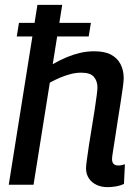

<svg xmlns="http://www.w3.org/2000/svg" viewBox="-20 -760 568 790"><path d="M49 -610 58 -666H354L345 -610ZM441 -106Q441 -92 447.5 -85.5Q454 -79 468 -79Q474 -79 480 -80.5Q486 -82 494 -84L490 -3Q475 4 457 7Q439 10 422 10Q397 10 377 0.5Q357 -9 345.5 -26.5Q334 -44 334 -68Q334 -78 337.5 -103Q341 -128 346 -162.5Q351 -197 357.5 -234Q364 -271 369 -305Q374 -339 377.5 -364.5Q381 -390 381 -400Q381 -426 366.5 -443.5Q352 -461 314 -461Q293 -461 271.5 -455.5Q250 -450 228.5 -441Q207 -432 185 -420L118 0H16L134 -740H236L197 -496Q227 -513 254.5 -524.5Q282 -536 310 -542.5Q338 -549 368 -549Q411 -549 437 -535Q463 -521 476 -496Q489 -471 489 -438Q489 -427 485.5 -401Q482 -375 476.5 -340Q471 -305 465 -267.5Q459 -230 454 -196Q449 -162 445 -138Q441 -114 441 -106Z"/></svg>

Font: Georama ExtraCondensed Thin Medium
Style: Italic
Weight: 500
Italic angle: -9°
Version: Version 1.001